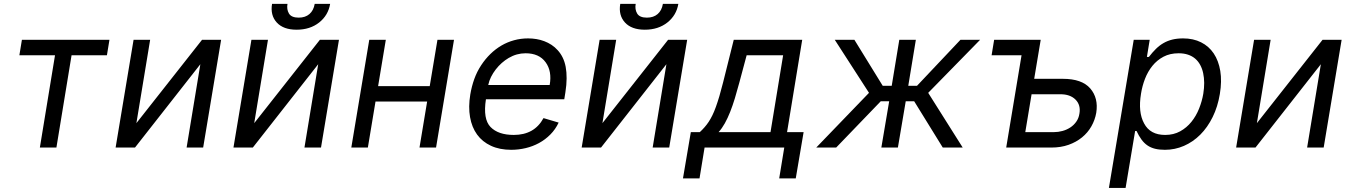

<svg xmlns="http://www.w3.org/2000/svg" viewBox="-20 -747 6843 972"><path d="M78.1 -467.3 90.9 -545.5H534.1L521.3 -467.3H342.3L265.6 0H181.8L258.5 -467.3Z M656.2 -545.5H740.1L670.5 -123.6L1002.8 -545.5H1099.4L1008.5 0H924.7L994.3 -421.9L663.4 0H565.3Z M1252.8 -545.5H1336.6L1267 -123.6L1599.4 -545.5H1696L1605.1 0H1521.3L1590.9 -421.9L1259.9 0H1161.9ZM1357.2 -727.3H1435.4Q1430.4 -699.6 1442.8 -678.6Q1455.3 -657.7 1492.2 -657.7Q1525.6 -657.7 1546.5 -675.8Q1567.5 -693.9 1573.2 -727.3H1651.3Q1641.7 -669.7 1595.9 -633.2Q1549.7 -596.6 1481.5 -596.6Q1414.4 -596.6 1381 -633.2Q1347.7 -669.7 1357.2 -727.3Z M1849.4 -545.5H1933.2L1894.2 -311.1H2155.5L2194.6 -545.5H2278.4L2187.5 0H2103.7L2142.4 -233H1881L1842.3 0H1758.5Z M2360.8 -268.5Q2367.9 -310.4 2381.2 -347.3Q2394.5 -384.2 2415.8 -416.5Q2436.8 -448.5 2462.7 -473.7Q2488.6 -498.9 2518.6 -516.5Q2548.7 -534.1 2582.6 -543.3Q2616.5 -552.6 2653.4 -552.6Q2674.7 -552.6 2695.5 -549.2Q2716.3 -545.8 2735.4 -538.5Q2754.6 -531.2 2772 -519.9Q2789.4 -508.5 2803.6 -492.5Q2818.2 -476.6 2828.5 -455.6Q2838.8 -434.7 2843.8 -408.4Q2848.7 -382.1 2848.5 -350.1Q2848.4 -318.2 2842.3 -279.8L2836.6 -244.3H2440Q2424.4 -144.2 2463.4 -104Q2502.5 -63.9 2581 -63.9Q2632.8 -63.9 2670.5 -85Q2708.1 -106.2 2731.5 -149.1L2808.2 -126.4Q2791.9 -92 2766.2 -66.1Q2740.4 -40.1 2708.8 -22.9Q2677.2 -5.7 2641.2 2.8Q2605.1 11.4 2568.2 11.4Q2509.2 11.4 2465.6 -8.9Q2421.9 -29.1 2395.2 -65.9Q2368.6 -102.6 2359.6 -154.1Q2350.5 -205.6 2360.8 -268.5ZM2451.7 -316.8H2762.8Q2775.2 -386.7 2742.2 -431.8Q2709.2 -477.3 2640.6 -477.3Q2595.5 -477.3 2555 -453.5Q2536.9 -442.8 2520.2 -428.1Q2503.6 -413.4 2489.7 -395.4Q2475.9 -377.5 2465.9 -357.6Q2456 -337.7 2451.7 -316.8Z M3015.6 -545.5H3099.4L3029.8 -123.6L3362.2 -545.5H3458.8L3367.9 0H3284.1L3353.7 -421.9L3022.7 0H2924.7ZM3120 -727.3H3198.2Q3193.2 -699.6 3205.6 -678.6Q3218 -657.7 3255 -657.7Q3288.4 -657.7 3309.3 -675.8Q3330.3 -693.9 3335.9 -727.3H3414.1Q3404.5 -669.7 3358.7 -633.2Q3312.5 -596.6 3244.3 -596.6Q3177.2 -596.6 3143.8 -633.2Q3110.4 -669.7 3120 -727.3Z M3477.3 -78.1H3522.7Q3535.2 -89.5 3546.5 -102.5Q3557.9 -115.4 3567.8 -130.3Q3577.4 -144.9 3586.5 -163.4Q3595.5 -181.8 3604.2 -206Q3612.9 -230.1 3622 -260.7Q3631 -291.2 3640.6 -329.5L3694.6 -545.5H4041.2L3964.5 -78.1H4048.3L4008.5 156.2H3924.7L3950.3 0H3546.9L3521.3 156.2H3437.5ZM3617.9 -78.1H3880.7L3944.6 -467.3H3759.9L3723 -329.5Q3711.6 -286.9 3700.3 -249.5Q3688.9 -212 3676.3 -180.2Q3663.7 -148.4 3649.5 -122.9Q3635.3 -97.3 3617.9 -78.1Z M4112.2 0 4379.3 -277 4206 -545.5H4305.4L4448.9 -312.5H4494.3L4532.7 -545.5H4616.5L4578.1 -312.5H4622.2L4842.3 -545.5H4941.8L4679 -277L4853.7 0H4752.8L4608 -234.4H4565.3L4525.6 0H4441.8L4481.5 -234.4H4438.9L4213.1 0Z M5012.8 -545.5H5248.6L5215.6 -348H5360.8Q5457 -348 5499.3 -299.4Q5541.5 -250.7 5529.8 -176.1Q5523.4 -139.6 5505.1 -107.4Q5486.9 -75.3 5457.7 -51.5Q5428.6 -27.7 5389.6 -13.8Q5350.5 0 5302.6 0H5073.9L5151.6 -467.3H5000ZM5315.3 -78.1Q5337.4 -78.1 5358.8 -84Q5380.3 -89.8 5398.3 -101.6Q5416.2 -113.3 5428.6 -130.9Q5441.1 -148.4 5444.6 -171.9Q5452.1 -215.6 5424.7 -242.9Q5397.7 -269.9 5348 -269.9H5202.4L5170.5 -78.1Z M5719.5 -545.5H5800.4L5786.2 -458.8H5796.2Q5814.3 -482.2 5832.2 -499.8Q5850.1 -517.4 5870.6 -529.1Q5891 -540.8 5915.1 -546.7Q5939.3 -552.6 5969.5 -552.6Q6021 -552.6 6060.4 -532.8Q6099.8 -513.1 6124.5 -476.4Q6149.1 -439.6 6157.7 -387.8Q6166.2 -335.9 6155.5 -271.3Q6144.9 -206.7 6119.1 -154.5Q6093.4 -102.3 6056.5 -65.3Q6019.5 -28.4 5973.7 -8.5Q5927.9 11.4 5877.1 11.4Q5848.7 11.4 5827.2 6Q5805.8 0.7 5789.1 -10.7Q5772.4 -22 5759.1 -40.1Q5745.7 -58.2 5733.7 -83.8H5726.6L5678.3 204.5H5593.8ZM5772 -122.2Q5802.6 -63.9 5878.6 -63.9Q5921.5 -63.9 5954.5 -82.2Q5987.6 -100.5 6011.5 -130.1Q6035.5 -159.8 6050.4 -197.3Q6065.3 -234.7 6071.7 -272.7Q6076.3 -301.5 6076.2 -327.4Q6076 -353.3 6071 -376.8Q6066.1 -399.9 6055.9 -418.5Q6045.8 -437.1 6030.4 -450.3Q6014.9 -463.4 5994.1 -470.3Q5973.4 -477.3 5946.7 -477.3Q5903.1 -477.3 5870.2 -459.9Q5837.4 -442.5 5814.1 -413.7Q5790.8 -384.9 5776.6 -348.2Q5762.4 -311.4 5756.4 -272.7Q5740.8 -179 5772 -122.2Z M6328.8 -545.5H6412.6L6343 -123.6L6675.4 -545.5H6772L6681.1 0H6597.3L6666.9 -421.9L6335.9 0H6237.9Z"/></svg>

Font: Inter P
Style: Italic
Weight: 400
Italic angle: -9.40001°
Designer: Rasmus Andersson
Foundry: rsms
Version: Version 3.018;git-588b23468